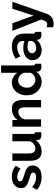

<svg xmlns="http://www.w3.org/2000/svg" viewBox="1233 -2003 999 3505"><g transform="rotate(-90 1732.5 -250.5)"><path d="M21 -77 69 -164Q116 -126 161.5 -108Q207 -90 249 -90Q288 -90 311.5 -104Q335 -118 335 -146Q335 -165 322 -175.5Q309 -186 284.5 -194Q260 -202 225 -212Q167 -231 128 -249Q89 -267 69.5 -294.5Q50 -322 50 -365Q50 -417 76.5 -454.5Q103 -492 150.5 -513Q198 -534 262 -534Q318 -534 368 -516.5Q418 -499 459 -460L405 -375Q365 -406 329 -420.5Q293 -435 256 -435Q235 -435 216.5 -430Q198 -425 186.5 -413.5Q175 -402 175 -381Q175 -362 185.5 -351.5Q196 -341 217.5 -333Q239 -325 270 -315Q333 -297 376.5 -278Q420 -259 442 -231.5Q464 -204 464 -156Q464 -78 407 -34Q350 10 254 10Q187 10 126 -12Q65 -34 21 -77Z M550 -524H684V-225Q684 -165 706 -134.5Q728 -104 771 -104Q797 -104 822.5 -114.5Q848 -125 869.5 -146Q891 -167 906 -199V-524H1040V-150Q1040 -129 1047.5 -120Q1055 -111 1072 -109V0Q1052 3 1038.5 4.5Q1025 6 1014 6Q978 6 955.5 -10.5Q933 -27 929 -56L926 -98Q891 -45 836 -17.5Q781 10 715 10Q634 10 592 -42.5Q550 -95 550 -196Z M1660 0H1526V-294Q1526 -357 1504 -386Q1482 -415 1443 -415Q1416 -415 1388.5 -401Q1361 -387 1339 -362.5Q1317 -338 1307 -306V0H1173V-524H1294V-427Q1314 -461 1345 -484.5Q1376 -508 1416.5 -520.5Q1457 -533 1502 -533Q1551 -533 1582.5 -515.5Q1614 -498 1630.5 -468.5Q1647 -439 1653.5 -402Q1660 -365 1660 -327Z M1979 -533Q2037 -533 2083.5 -504.5Q2130 -476 2156 -432V-730H2290V-150Q2290 -129 2297 -120Q2304 -111 2321 -109V0Q2286 7 2264 7Q2228 7 2204.5 -11Q2181 -29 2178 -58L2176 -91Q2147 -42 2097.5 -16Q2048 10 1994 10Q1940 10 1894.5 -11Q1849 -32 1815.5 -69Q1782 -106 1763.5 -155.5Q1745 -205 1745 -262Q1745 -338 1775 -399.5Q1805 -461 1858 -497Q1911 -533 1979 -533ZM2156 -317Q2146 -346 2124 -369Q2102 -392 2075 -405.5Q2048 -419 2021 -419Q1990 -419 1965 -406Q1940 -393 1921.5 -371Q1903 -349 1893.5 -320Q1884 -291 1884 -259Q1884 -227 1894.5 -198.5Q1905 -170 1925 -149Q1945 -128 1971.5 -116Q1998 -104 2029 -104Q2048 -104 2067.5 -110.5Q2087 -117 2104.5 -128.5Q2122 -140 2135.5 -156.5Q2149 -173 2156 -192Z M2611 -325Q2644 -325 2678 -320Q2712 -315 2737 -304V-332Q2737 -382 2707.5 -409Q2678 -436 2620 -436Q2577 -436 2538 -421Q2499 -406 2456 -377L2413 -465Q2465 -499 2519.5 -516Q2574 -533 2634 -533Q2746 -533 2808.5 -477Q2871 -421 2871 -317V-150Q2871 -129 2878.5 -120Q2886 -111 2903 -109V0Q2885 3 2870.5 5Q2856 7 2846 7Q2806 7 2785.5 -11Q2765 -29 2760 -55L2757 -82Q2723 -38 2672 -14Q2621 10 2568 10Q2516 10 2474.5 -11.5Q2433 -33 2409.5 -70.5Q2386 -108 2386 -155Q2386 -206 2414.5 -244.5Q2443 -283 2494 -304Q2545 -325 2611 -325ZM2737 -174V-227Q2713 -237 2685 -242.5Q2657 -248 2632 -248Q2580 -248 2546.5 -225.5Q2513 -203 2513 -166Q2513 -146 2524 -128Q2535 -110 2556 -99Q2577 -88 2606 -88Q2636 -88 2665 -99.5Q2694 -111 2712 -128Q2723 -140 2730 -152Q2737 -164 2737 -174Z M2987 102Q3005 106 3020.5 109Q3036 112 3047 112Q3066 112 3078.5 102.5Q3091 93 3103 68.5Q3115 44 3128 0L2921 -524H3060L3201 -137L3325 -524H3453L3233 104Q3221 139 3196.5 167.5Q3172 196 3135.5 212.5Q3099 229 3054 229Q3038 229 3022 226.5Q3006 224 2987 218Z"/></g></svg>

Font: YasnoRaleway
Style: Bold
Weight: 700
Designer: Matt McInerney, Pablo Impallari, Rodrigo Fuenzalida
Foundry: Matt McInerney, Pablo Impallari, Rodrigo Fuenzalida
Version: Version 4.026